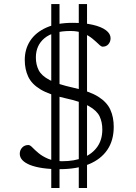

<svg xmlns="http://www.w3.org/2000/svg" viewBox="-20 -820 665 942"><path d="M231.5 102.5V-800H272V102.5ZM366.5 102.5V-800H407V102.5ZM272.5 10Q226 10 189.8 4.8Q153.5 -0.5 128.5 -10.2Q103.5 -20 90.2 -34Q77 -48 77 -65.5Q77 -83.5 88.8 -96Q100.5 -108.5 119.5 -108.5Q127.5 -108.5 139 -96.5Q150.5 -84.5 169.2 -68.8Q188 -53 216.2 -41Q244.5 -29 285 -29Q345 -29 389 -47Q433 -65 457.5 -99.8Q482 -134.5 482 -185Q482 -220.5 468.8 -248.8Q455.5 -277 416.5 -299.2Q377.5 -321.5 299 -338.5Q221.5 -355.5 178.5 -381.5Q135.5 -407.5 118.5 -443.8Q101.5 -480 101.5 -526Q101.5 -579.5 128.5 -620.5Q155.5 -661.5 207.8 -684.8Q260 -708 336 -708Q394 -708 435.8 -698.2Q477.5 -688.5 500 -671.5Q522.5 -654.5 522.5 -632.5Q522.5 -615.5 512 -603.2Q501.5 -591 483.5 -591Q476.5 -591 464.5 -602.8Q452.5 -614.5 434.2 -629.8Q416 -645 389.5 -656.5Q363 -668 326.5 -668Q241 -668 198.5 -632.8Q156 -597.5 156 -538Q156 -503 169.8 -475.8Q183.5 -448.5 223.2 -427.5Q263 -406.5 340.5 -389.5Q419 -372.5 461.8 -345.8Q504.5 -319 521.2 -282.2Q538 -245.5 538 -198Q538 -131 506.5 -84.8Q475 -38.5 415.8 -14.2Q356.5 10 272.5 10Z"/></svg>

Font: Newsreader 9pt Light
Style: Regular
Weight: 300
Designer: Hugues Gentile
Foundry: Production Type
Version: Version 1.003